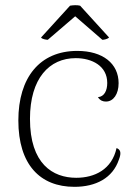

<svg xmlns="http://www.w3.org/2000/svg" viewBox="-20 -711 541 743"><path d="M165 -557 271 -648 376 -557C383 -557 397 -560 402 -566L290 -689C278 -692 263 -691 251 -689L139 -566C141 -560 159 -557 165 -557ZM268 12C351 12 416 -22 440 -93C452 -123 444 -133 431 -138C413 -55 346 -23 275 -23C184 -23 96 -77 96 -251C96 -408 171 -486 273 -486C336 -486 395 -456 395 -390C395 -361 384 -337 359 -335C368 -321 379 -318 390 -318C419 -318 439 -347 439 -389C439 -465 378 -514 279 -514C134 -514 51 -411 51 -245C51 -74 135 12 268 12Z"/></svg>

Font: Arima Koshi ExtraLight
Style: Regular
Weight: 275
Designer: Joana Correia and Natanael Gama
Foundry: NDISCOVER
Version: Version 1.019;PS 001.019;hotconv 1.0.88;makeotf.lib2.5.64775